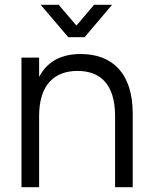

<svg xmlns="http://www.w3.org/2000/svg" viewBox="-20 -780 633 800"><path d="M264.5 -625H332.5L447 -760H372L298.5 -673.5L224.5 -760H149.5ZM459.5 0H533V-306.5C533 -477.5 446 -555 315.5 -555C217 -555 168 -507.5 143 -459.5V-540H69.5V0H143V-296.5C143 -431 210.5 -484.5 303 -484.5C396.5 -484.5 459.5 -430.5 459.5 -296.5Z"/></svg>

Font: Vela Sans
Style: Regular
Weight: 400
Designer: Principal design: Mikhail Sharanda - project Manrope.
Design modification: Ravid Balaliev
Foundry: Mikhail Sharanda
Version: Version 1.001